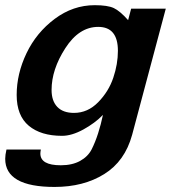

<svg xmlns="http://www.w3.org/2000/svg" viewBox="-37 -534 669 752"><path d="M612.3 -500H476.6L464.8 -455.1C443.4 -479.2 424.6 -495 408.7 -502.4C392.7 -509.9 367.8 -513.7 334 -513.7C277.3 -513.7 225.1 -495.8 177.2 -460C129.4 -424.2 92.6 -379.4 66.9 -325.7C41.2 -272 28.3 -217.4 28.3 -162.1C28.3 -108.1 44.1 -67.9 75.7 -41.5C107.3 -15.1 150.7 -2 206.1 -2C231.4 -2 259.3 -10.3 289.6 -26.9C319.8 -43.5 345.4 -62.5 366.2 -84C361 -59.2 354.7 -35.2 347.2 -11.7C339.7 11.7 331.2 32.7 321.8 51.3C312.3 69.8 297.4 84.8 276.9 96.2C256.3 107.6 231.1 113.3 201.2 113.3C147.8 113.3 121.1 98 121.1 67.4C121.1 63.5 121.7 58.3 123 51.8H-11.7C-15 66.1 -16.6 78.1 -16.6 87.9C-16.6 161.5 47.9 198.2 176.8 198.2C252.3 198.2 317.1 181.5 371.1 147.9C425.1 114.4 461.6 63.2 480.5 -5.9ZM424.8 -335C424.8 -300.5 418.8 -265.3 406.7 -229.5C394.7 -193.7 375 -161.8 347.7 -133.8C320.3 -105.8 288.7 -91.8 252.9 -91.8C224.3 -91.8 202.5 -99.6 187.5 -115.2C172.5 -130.9 165 -153 165 -181.6C165 -235 182.9 -289.6 218.8 -345.2C254.6 -400.9 297.5 -428.7 347.7 -428.7C399.1 -428.7 424.8 -397.5 424.8 -335Z"/></svg>

Font: FreeUniversal
Style: BoldItalic
Weight: 700
Italic angle: -11°
Version: Version 1.001